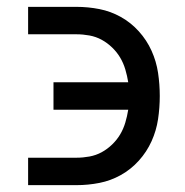

<svg xmlns="http://www.w3.org/2000/svg" viewBox="-20 -540 540 560"><path d="M62 0V-80H203Q222 -80 241 -83.5Q260 -87 276.5 -96Q293 -105 307 -118.5Q321 -132 330.5 -148Q340 -164 345.5 -182.5Q351 -201 354 -220H136V-300H354Q351 -319 345.5 -337.5Q340 -356 330.5 -372Q321 -388 307 -401.5Q293 -415 276.5 -424Q260 -433 241 -436.5Q222 -440 203 -440H62V-520H203Q237 -520 270 -513.5Q303 -507 332.5 -490.5Q362 -474 385 -448.5Q408 -423 422 -392Q436 -361 441 -327.5Q446 -294 446 -260Q446 -226 441 -192.5Q436 -159 422 -128Q408 -97 385 -71.5Q362 -46 332.5 -29.5Q303 -13 270 -6.5Q237 0 203 0Z"/></svg>

Font: Iosevka Term Curly Medium
Style: Regular
Weight: 500
Designer: Belleve Invis
Foundry: Belleve Invis
Version: Version 32.3.0